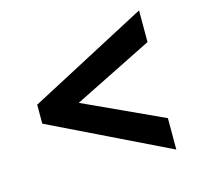

<svg xmlns="http://www.w3.org/2000/svg" viewBox="-82 -671 702 685"><g transform="rotate(-15 269.0 -329.0)"><path d="M50 -285 488 -72V-188L195 -323L488 -469V-586L50 -355Z"/></g></svg>

Font: Noto Sans Gurmukhi SemiCondensed
Style: Bold
Weight: 700
Width: 4
Designer: Jelle Bosma - Monotype Design Team
Foundry: Monotype Imaging Inc.
Version: Version 2.004